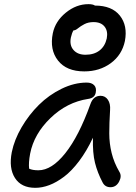

<svg xmlns="http://www.w3.org/2000/svg" viewBox="-20 -900 661 930"><path d="M388.2 -554.2Q302.2 -554.2 261 -606.7Q219.7 -659.2 235.8 -738.8Q248 -797.4 298.8 -838.6Q349.6 -879.9 408.2 -879.9Q430.2 -879.9 439.9 -873Q522 -873 560.5 -824.5Q599.1 -775.9 585 -701.2Q570.8 -633.8 516.6 -594Q462.4 -554.2 388.2 -554.2ZM323.2 -717.8Q315.9 -680.7 336.2 -657.7Q356.4 -634.8 394 -634.8Q435.5 -634.8 462.2 -655.5Q488.8 -676.3 497.1 -713.9Q503.9 -749 486.6 -771Q469.2 -793 433.1 -793Q407.7 -793 388.7 -783Q369.6 -772.9 357.7 -762.9Q345.7 -752.9 336.9 -752.9H335.9Q328.1 -740.2 323.2 -717.8ZM150.9 9.8Q83 9.8 52.5 -37.8Q22 -85.4 37.1 -163.1Q49.3 -223.1 84.7 -283.7Q120.1 -344.2 168.5 -392.1Q216.8 -439.9 278.3 -470Q339.8 -500 399.9 -500Q423.8 -500 436 -487.3Q448.2 -474.6 443.8 -452.1Q439.5 -425.3 407.2 -420.9Q304.2 -405.3 224.4 -328.1Q144.5 -251 126 -155.8Q117.7 -111.3 121.1 -83Q137.2 -75.2 166 -75.2Q230.5 -75.2 296.4 -158Q362.3 -240.7 418 -396Q432.1 -436 466.8 -436Q489.7 -436 502.7 -416.7Q515.6 -397.5 513.2 -367.2Q509.3 -303.2 509.3 -254.2Q509.3 -205.1 520.8 -158.7Q532.2 -112.3 558.1 -67.9Q571.3 -47.4 556.9 -20.3Q542.5 6.8 515.1 6.8Q488.8 6.8 477.1 -16.1Q452.1 -63.5 440.2 -111.1Q428.2 -158.7 430.2 -232.9Q399.9 -168.5 363.5 -120.1Q327.1 -71.8 290.5 -44.2Q253.9 -16.6 219 -3.4Q184.1 9.8 150.9 9.8Z"/></svg>

Font: Shantell Sans Normal
Style: Italic
Weight: 400
Italic angle: -11.31°
Designer: Stephen Nixon, Anya Danilova, Shantell Martin
Foundry: Arrow Type
Version: Version 1.006;[559af2be0]